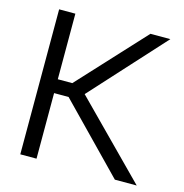

<svg xmlns="http://www.w3.org/2000/svg" viewBox="-101 -763 822 857"><g transform="rotate(15 310.5 -335.0)"><path d="M68 -670V0H143V-303H210L505 0H606L276 -334L582 -670H490L210 -367H143V-670Z"/></g></svg>

Font: LT Wave Alt Light
Style: Regular
Weight: 300
Designer: Daniel Lyons
Version: Version 2.5 (Glyphs App)